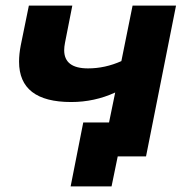

<svg xmlns="http://www.w3.org/2000/svg" viewBox="-20 -558 669 685"><path d="M608 -538 501 0H400L378 107H232L277 -121H369L391 -228Q317 -194 234 -194Q48 -194 48 -338Q48 -365 54 -396L83 -538H238L212 -406Q209 -391 209 -379Q209 -314 294 -314Q355 -314 413 -340L453 -538Z"/></svg>

Font: Montserrat Alternates
Style: Bold Italic
Weight: 700
Italic angle: -11.3°
Designer: Julieta Ulanovsky
Foundry: Julieta Ulanovsky
Version: Version 7.200